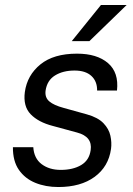

<svg xmlns="http://www.w3.org/2000/svg" viewBox="-20 -743 534 773"><path d="M215 10Q163.5 10 122 -7Q80.5 -24 56 -59.2Q31.5 -94.5 32 -150.5H114Q117 -105 147.8 -82Q178.5 -59 224.5 -59Q274 -59 306.8 -78.5Q339.5 -98 345 -138.5Q353 -193 290 -209.5L192.5 -236Q134.5 -251 103.5 -283Q72.5 -315 80 -372.5Q89.5 -440.5 142.8 -483.8Q196 -527 290 -527Q370.5 -527 414.8 -489Q459 -451 451 -378.5H371Q371.5 -415.5 348 -437.2Q324.5 -459 280 -459Q233.5 -459 201.5 -439.2Q169.5 -419.5 163.5 -378Q160 -350.5 178.5 -334.8Q197 -319 236.5 -308.5L330 -282.5Q374.5 -270 396.5 -247Q418.5 -224 424.5 -196.5Q430.5 -169 427 -143.5Q417 -72 361 -31Q305 10 215 10ZM386.5 -723H490L340 -577.5H269Z"/></svg>

Font: Public Sans
Style: Italic
Weight: 400
Italic angle: -8°
Designer: The Public Sans project authors (U.S. Web Design System). Libre Franklin designed by Pablo Impallari and Rodrigo Fuenzal
Version: Version 1.008; ttfautohint (v1.8.1) -l 8 -r 50 -G 200 -x 14 